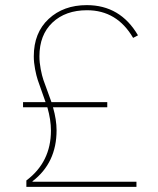

<svg xmlns="http://www.w3.org/2000/svg" viewBox="-20 -730 619 750"><path d="M513 0H83V-25Q179 -97 179 -220Q179 -262 165 -311H70V-331H158Q154 -343 143.5 -372Q133 -401 127.5 -417.5Q122 -434 117 -460Q112 -486 112 -510Q112 -602 170 -656Q228 -710 319 -710Q450 -710 519 -592L500 -582Q437 -690 320 -690Q236 -690 185 -642Q134 -594 134 -510Q134 -486 139 -460Q144 -434 149.5 -418Q155 -402 166 -372.5Q177 -343 181 -331H399V-311H187Q201 -262 201 -221Q201 -94 107 -22V-20H513Z"/></svg>

Font: IBM Plex Sans Thin
Style: Regular
Weight: 100
Designer: Mike Abbink, Paul van der Laan, Pieter van Rosmalen
Foundry: Bold Monday
Version: Version 3.0